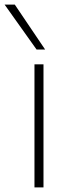

<svg xmlns="http://www.w3.org/2000/svg" viewBox="-77 -810 280 830"><path d="M72 0V-532H111V0ZM81 -596 -57 -790H-13L118 -596Z"/></svg>

Font: Georama ExtraLight
Style: Regular
Weight: 250
Version: Version 1.001